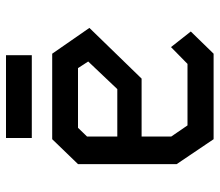

<svg xmlns="http://www.w3.org/2000/svg" viewBox="-66 -666 732 640"><g transform="rotate(-90 300.0 -346.0)"><path d="M156 -538 73 -452V-123L156 0H441L515 -76L463 -142L407 -87H202L165 -141V-240H358L527 -414L441 -538ZM165 -422 194 -452H393L415 -418L323 -321H165ZM436 -606H160V-692H436Z"/></g></svg>

Font: Kode Mono Medium
Style: Regular
Weight: 500
Monospace: yes
Designer: Isa Ozler
Foundry: Kadena LLC
Version: Version 1.206;gftools[0.9.28]